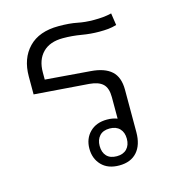

<svg xmlns="http://www.w3.org/2000/svg" viewBox="-89 -638 669 723"><g transform="rotate(-15 245.0 -277.0)"><path d="M383 -264V-99Q383 -49 358.5 -21.5Q334 6 289 6Q245 6 220.5 -19.5Q196 -45 196 -84Q196 -123 221 -148Q246 -173 288 -173Q310 -173 328 -166V-250Q328 -285 311.5 -301Q295 -317 259 -320L46 -336V-406Q46 -476 86.5 -518Q127 -560 203 -560Q246 -560 275 -554Q304 -548 338 -548Q358 -548 374 -549.5Q390 -551 407 -555L414 -508Q397 -503 381.5 -501.5Q366 -500 346 -500Q313 -500 278 -506Q243 -512 207 -512Q156 -512 128.5 -484Q101 -456 101 -407V-379L277 -365Q330 -361 356.5 -337Q383 -313 383 -264ZM289 -138Q263 -138 249.5 -123Q236 -108 236 -84Q236 -59 249.5 -44.5Q263 -30 289 -30Q314 -30 328 -44.5Q342 -59 342 -84Q342 -109 328 -123.5Q314 -138 289 -138Z"/></g></svg>

Font: Noto Sans Thai Looped Light
Style: Regular
Weight: 300
Designer: Sasikarn Vongin, Ben Mitchell
Foundry: The Fontpad Ltd
Version: Version 1.001; ttfautohint (v1.8.4.7-5d5b)